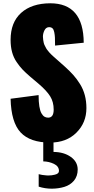

<svg xmlns="http://www.w3.org/2000/svg" viewBox="-20 -842 566 1151"><path d="M211.9 276.9V202.1Q230.5 207.5 257.8 209.5Q264.2 210 270.5 210Q290.5 210 309.1 205.1Q333.5 199.2 333.5 183.1Q333.5 154.8 303.5 140.4Q273.4 126 239.3 125.5V0H300.8V68.8Q362.8 69.3 404.1 98.4Q445.3 127.4 445.8 173.8Q445.8 213.9 423.3 241.2Q400.9 267.6 365.7 278.3Q331.5 288.6 292 289.1Q291 289.1 290 289.1Q250 289.1 211.9 276.9ZM280.8 12.7Q160.6 12.7 103.8 -47.9Q46.9 -108.4 43.5 -250L211.4 -272Q211.4 -231.9 215.8 -204.6Q220.2 -177.2 228.5 -162.8Q236.8 -148.4 246.3 -142.6Q255.9 -136.7 268.6 -136.7Q301.8 -136.7 301.8 -184.6Q301.8 -231.4 280.5 -265.1Q259.3 -298.8 212.4 -338.9L161.1 -382.3Q133.3 -406.2 115.5 -424.8Q97.7 -443.4 79.3 -470.5Q61 -497.6 52.2 -530.3Q43.5 -563 43.5 -603Q43.5 -708 106.7 -764.9Q169.9 -821.8 281.2 -822.3Q480.5 -822.3 481.9 -585.9L310.1 -568.8Q310.1 -600.6 309.3 -616.5Q308.6 -632.3 305.2 -649.2Q301.8 -666 294.2 -672.6Q286.6 -679.2 273.9 -679.2Q255.9 -678.7 246.6 -660.2Q237.3 -641.6 237.3 -622.6Q237.3 -612.3 239 -602.5Q240.7 -592.8 242.2 -585.2Q243.7 -577.6 248.5 -568.6Q253.4 -559.6 255.9 -554.2Q258.3 -548.8 265.6 -540Q272.9 -531.2 275.4 -527.8Q277.8 -524.4 287.1 -515.6Q296.4 -506.8 298.3 -505.1Q300.3 -503.4 311 -493.9Q321.8 -484.4 322.8 -483.4L369.6 -441.9Q399.4 -415 420.2 -391.6Q440.9 -368.2 460 -337.6Q479 -307.1 488.5 -271.2Q498 -235.4 498 -193.8Q498 -106.4 438.2 -46.9Q378.4 12.7 280.8 12.7Z"/></svg>

Font: Oswald
Style: Heavy
Weight: 800
Designer: Vernon Adams
Foundry: Vernon Adams
Version: 3.0; ttfautohint (v0.95) -l 8 -r 50 -G 200 -x 0 -w "G" -W -c